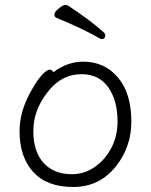

<svg xmlns="http://www.w3.org/2000/svg" viewBox="-20 -730 602 766"><path d="M443 -67Q377 16 272 16Q167 16 112.5 -44Q58 -104 58 -207Q58 -289 108 -374Q128 -410 147.5 -431Q167 -452 177.5 -452Q188 -452 193 -442Q249 -484 312 -484Q397 -484 450.5 -421Q504 -358 504 -245Q504 -144 443 -67ZM267 -35Q316 -35 357.5 -63.5Q399 -92 424 -139.5Q449 -187 449 -245Q449 -329 412 -381.5Q375 -434 306 -434Q223 -434 168 -360Q113 -289 113 -207Q113 -125 154 -80Q195 -35 267 -35ZM385 -574Q381 -574 361 -586Q304 -618 205 -659Q197 -662 197 -672Q197 -682 214 -696Q231 -710 239 -710Q247 -710 251 -708Q338 -651 394 -601Q400 -595 400 -589Q400 -574 385 -574Z"/></svg>

Font: LXGW WenKai TC Light
Style: Regular
Weight: 300
Designer: LXGW / Fontworks Inc.
Foundry: LXGW / Fontworks Inc.
Version: Version 1.330